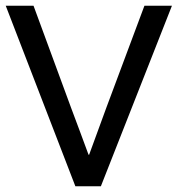

<svg xmlns="http://www.w3.org/2000/svg" viewBox="-23 -650 620 670"><path d="M94 -630 225 -274Q239 -237 255.5 -192.5Q272 -148 286 -110H288L348 -274L481 -630H577L329 0H240L-3 -630Z"/></svg>

Font: Mukta
Style: Regular
Weight: 400
Designer: Girish Dalvi and Yashodeep Gholap
Foundry: Ek Type
Version: Version 2.538;PS 1.001;hotconv 16.6.51;makeotf.lib2.5.65220;